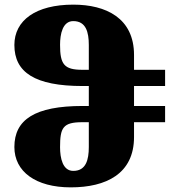

<svg xmlns="http://www.w3.org/2000/svg" viewBox="-20 -794 737 828"><path d="M285 14C437 14 558 -44 558 -203V-267H692V-337H558V-423H692V-493H558V-557C558 -716 437 -774 296 -774C134 -774 42 -706 42 -600C42 -482 130 -423 337 -423H363V-337H337C130 -337 42 -278 42 -160C42 -54 134 14 285 14ZM335 -493C256 -493 239 -517 239 -601C239 -647 250 -703 296 -703C351 -703 363 -655 363 -600V-493ZM296 -57C250 -57 239 -113 239 -159C239 -243 251 -267 335 -267H363V-160C363 -105 351 -57 296 -57Z"/></svg>

Font: Noto Serif Georgian Black
Style: Regular
Weight: 900
Designer: Monotype Design Team, Akaki Razmadze
Foundry: Google LLC
Version: Version 2.003